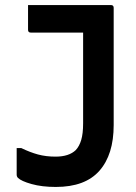

<svg xmlns="http://www.w3.org/2000/svg" viewBox="-20 -720 540 760"><path d="M200 -100Q253 -100 280 -126Q294 -141 301.5 -166Q309 -191 309 -232V-591H102Q91 -591 91 -602V-700H419Q430 -700 430 -689V-225Q430 -108 373.5 -44Q317 20 201 20Q146 20 105 8.5Q64 -3 51 -16Q46 -21 46 -29V-134H64Q99 -117 130.5 -108.5Q162 -100 200 -100Z"/></svg>

Font: Recursive Sn Lnr St SmB
Style: Regular
Weight: 600
Version: Version 1.079;hotconv 1.0.112;makeotfexe 2.5.65598; ttfautoh